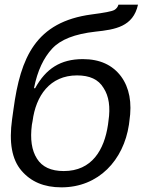

<svg xmlns="http://www.w3.org/2000/svg" viewBox="-20 -790 630 825"><path d="M120 -270C134 -378 194 -466 311 -466C365 -466 403 -449 425 -412C448 -377 455 -330 446 -270L444 -254C428 -146 375 -55 254 -55C199 -55 161 -73 139 -108C116 -144 109 -192 117 -254ZM336 -536C240 -536 177 -495 131 -411H126C141 -487 168 -542 204 -581C240 -620 301 -644 390 -654C475 -663 552 -675 573 -770H489C486 -760 481 -753 471 -747C460 -741 428 -735 374 -728C133 -696 68 -543 38 -321L32 -278C18 -178 31 -105 72 -57C113 -9 169 15 244 15C404 15 511 -102 534 -254L536 -270C548 -349 536 -413 500 -462C463 -511 409 -536 336 -536Z"/></svg>

Font: Cheyenne Sans
Style: Italic
Weight: 400
Italic angle: -8.13011°
Designer: The Public Sans project authors (U.S. Web Design System), Libre Franklin designed by Pablo Impallari and Rodrigo Fuenzal
Foundry: The Cheyenne Sans Project Authors
Version: Version 2.007